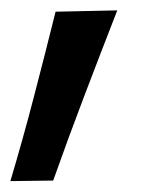

<svg xmlns="http://www.w3.org/2000/svg" viewBox="-44 -174 310 361"><path d="M-24.5 166.5Q-0.5 86 20.2 6.2Q41 -73.5 60.5 -152L176.5 -154.5Q145.5 -75 115 5Q84.5 85 56 165.5Z"/></svg>

Font: Heraclito Medium
Style: Italic
Weight: 500
Italic angle: -12°
Designer: Kostas Bartsokas (font) & Cristiano Sobral (main changes)
Foundry: Kostas Bartsokas (font) & Cristiano Sobral (main changes)
Version: Version 1.00;July 8, 2020;FontCreator 13.0.0.2655 64-bit